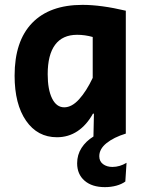

<svg xmlns="http://www.w3.org/2000/svg" viewBox="-20 -549 597 789"><path d="M297 122Q297 87 315 59Q333 31 364 12L366 -82H362Q336 -35 298.5 -10Q261 15 214 15Q134 15 87 -53Q40 -121 40 -238Q40 -380 112 -454.5Q184 -529 319 -529Q395 -529 497 -505V0Q448 15 418 39Q388 63 388 93Q388 114 403.5 125.5Q419 137 442 137Q472 137 500 120L495 197Q480 208 458 214Q436 220 411 220Q358 220 327.5 193.5Q297 167 297 122ZM361 -229V-397Q329 -406 297 -406Q237 -406 206.5 -365Q176 -324 176 -244Q176 -181 194 -144.5Q212 -108 244 -108Q275 -108 305 -141Q335 -174 361 -229Z"/></svg>

Font: Secular One
Style: Regular
Weight: 400
Designer: Michal Sahar
Foundry: Hagilda
Version: Version 1.000